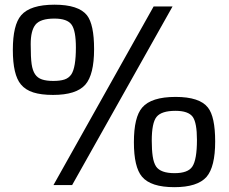

<svg xmlns="http://www.w3.org/2000/svg" viewBox="-20 -774 956 803"><path d="M201.7 -377Q151.9 -377 119.1 -387.5Q86.4 -397.9 67.4 -420.9Q33.7 -460.9 33.7 -565.4Q33.7 -669.9 68.4 -710Q106.4 -754.4 208 -754.4Q308.6 -754.4 343.8 -710Q373.5 -671.9 373.5 -568.4Q373.5 -461.9 336.9 -419.9Q299.3 -377 201.7 -377ZM622.6 -747.1H701.7L281.7 0H203.6ZM278.3 -462.9Q297.4 -491.7 297.4 -575.2Q297.4 -646 279.3 -670.9Q261.2 -696.3 207.5 -696.3Q148.9 -696.3 128.4 -670.9Q108.4 -646 108.4 -589.4Q108.4 -532.7 112.3 -505.9Q116.2 -479 126.7 -463.4Q137.2 -447.8 155.8 -441.7Q174.3 -435.5 202.9 -435.5Q231.4 -435.5 249.5 -441.4Q267.6 -447.3 278.3 -462.9ZM540 -179.2Q540 -284.2 574.7 -324.2Q612.8 -368.7 714.4 -368.7Q814.9 -368.7 849.6 -324.2Q879.9 -286.1 879.9 -182.1Q879.9 -76.2 843.8 -34.2Q805.7 8.8 709 8.8Q610.4 8.8 573.7 -35.2Q540 -75.2 540 -179.2ZM614.7 -185.5Q614.7 -147 618.7 -120.1Q622.6 -93.3 632.8 -77.6Q651.9 -49.8 710 -49.8Q766.1 -49.8 784.2 -77.1Q803.7 -106 803.7 -189Q803.7 -260.3 786.1 -285.2Q767.6 -310.5 713.9 -310.5Q655.3 -310.5 634.8 -285.2Q614.7 -260.3 614.7 -185.5Z"/></svg>

Font: Armata
Style: Regular
Weight: 400
Designer: Viktoriya Grabowska
Foundry: Viktoriya Grabowska
Version: Version 1.002